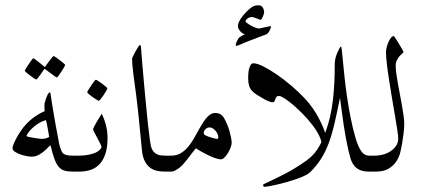

<svg xmlns="http://www.w3.org/2000/svg" viewBox="-20 -656 1608 734"><path d="M302.7 -30.8Q302.7 -24.9 302 -19.5Q301.3 -14.2 298.6 -9.8Q295.9 -5.4 290.5 -2.7Q285.2 0 275.9 0H257.8Q239.3 0 226.6 -3.7Q213.9 -7.3 204.6 -18.1Q195.3 -28.8 188 -48.6Q180.7 -68.4 172.9 -101.1Q165.5 -94.2 158 -86.7Q150.4 -79.1 141.6 -72.5Q132.8 -65.9 122.8 -61.5Q112.8 -57.1 100.1 -57.1Q94.2 -57.1 82 -59.3Q69.8 -61.5 57.9 -65.7Q45.9 -69.8 36.9 -75.9Q27.8 -82 27.8 -89.8Q27.8 -95.7 32.7 -107.2Q37.6 -118.7 44.9 -131.8Q52.2 -145 61.5 -158.2Q70.8 -171.4 79.6 -180.7Q95.7 -198.2 114.3 -210.9Q132.8 -223.6 150.9 -231Q150.4 -235.4 150.1 -240Q149.9 -244.6 149.9 -249Q149.9 -252.4 149.9 -255.6Q149.9 -258.8 150.9 -262.2Q155.3 -280.3 160.9 -291.7Q166.5 -303.2 171.9 -303.2Q172.4 -303.2 173.1 -297.9Q173.8 -292.5 175.3 -283Q176.8 -273.4 178.7 -260.7Q180.7 -248 183.1 -233.9Q186.5 -211.9 190.9 -188.5Q195.3 -165 199 -144.5Q202.6 -124 205.6 -109.6Q208.5 -95.2 210 -91.8Q212.9 -84 215.3 -78.4Q217.8 -72.8 222.4 -68.8Q227.1 -64.9 235.4 -63Q243.7 -61 257.8 -61H275.9Q285.2 -61 290.5 -58.3Q295.9 -55.7 298.6 -51.5Q301.3 -47.4 302 -42Q302.7 -36.6 302.7 -30.8ZM168 -132.8Q165.5 -146.5 162.6 -164.1Q159.7 -181.6 155.8 -196.8Q137.2 -191.4 123.3 -181.9Q109.4 -172.4 100.1 -162.8Q90.8 -153.3 85.9 -145.5Q81.1 -137.7 81.1 -136.2Q81.1 -134.8 89.1 -132.8Q97.2 -130.9 107.7 -129.2Q118.2 -127.4 127.9 -126.2Q137.7 -125 141.1 -125Q146.5 -125 154.5 -127Q162.6 -128.9 168 -132.8ZM229 -408.2Q229 -406.2 224.6 -398.4Q220.2 -390.6 214.6 -382.1Q209 -373.5 203.9 -366.7Q198.7 -359.9 196.8 -359.9Q195.8 -359.9 189.2 -364.5Q182.6 -369.1 174.8 -375Q166 -381.3 154.8 -390.1Q152.8 -392.1 151.4 -392.1Q149.9 -392.1 147.9 -390.1Q140.6 -379.4 134.8 -371.1Q129.4 -363.8 124.8 -357.9Q120.1 -352.1 118.7 -352.1Q117.2 -352.1 110.1 -356.7Q103 -361.3 95.2 -367.2Q87.4 -373 81.1 -378.4Q74.7 -383.8 74.7 -385.3Q74.7 -387.2 79.3 -394.8Q84 -402.3 89.8 -410.9Q95.7 -419.4 100.8 -426.3Q106 -433.1 106.9 -433.1Q109.4 -433.1 115.7 -428.2Q122.1 -423.3 128.9 -418Q137.2 -411.6 147 -403.3Q149.9 -400.4 151.4 -400.4Q152.8 -400.4 154.8 -404.3Q162.1 -414.6 168.5 -422.9Q173.8 -429.7 178.7 -435.8Q183.6 -441.9 184.6 -441.9Q186 -441.9 193.4 -437Q200.7 -432.1 208.5 -426Q216.3 -419.9 222.7 -414.6Q229 -409.2 229 -408.2Z M391.1 -128.9Q391.1 -91.8 382.6 -66.9Q374 -42 359.4 -27.1Q344.7 -12.2 325 -6.1Q305.2 0 282.2 0H264.2Q254.9 0 249.5 -2.7Q244.1 -5.4 241.5 -9.8Q238.8 -14.2 238 -19.5Q237.3 -24.9 237.3 -30.8Q237.3 -36.6 238 -42Q238.8 -47.4 241.5 -51.5Q244.1 -55.7 249.5 -58.3Q254.9 -61 264.2 -61H282.2Q303.2 -61 319.6 -64.5Q335.9 -67.9 347.2 -73.2Q357.4 -78.6 362.8 -84.7Q368.2 -90.8 368.2 -94.2Q368.2 -97.2 363 -107.2Q357.9 -117.2 352.1 -128.4Q346.2 -139.6 341.1 -149.2Q335.9 -158.7 335.9 -161.1Q335.9 -164.6 340.6 -173.6Q345.2 -182.6 351.1 -192.4Q356.9 -202.1 362.3 -210.7Q367.7 -219.2 369.1 -221.2Q380.4 -196.8 385.7 -174.6Q391.1 -152.3 391.1 -128.9ZM390.6 -318.4Q390.6 -316.4 386.2 -308.8Q381.8 -301.3 376.2 -292.7Q370.6 -284.2 365 -277.3Q359.4 -270.5 357.4 -270.5Q356.4 -270.5 349.4 -274.9Q342.3 -279.3 334.2 -284.9Q326.2 -290.5 319.8 -295.9Q313.5 -301.3 313.5 -303.2Q313.5 -305.2 318.1 -312.7Q322.8 -320.3 328.4 -328.9Q334 -337.4 339.4 -344.2Q344.7 -351.1 346.2 -351.1Q348.1 -351.1 355.5 -346.4Q362.8 -341.8 370.6 -335.9Q378.4 -330.1 384.5 -324.7Q390.6 -319.3 390.6 -318.4Z M655.8 -30.8Q655.8 -24.9 655 -19.5Q654.3 -14.2 651.6 -9.8Q648.9 -5.4 643.6 -2.7Q638.2 0 628.9 0H610.8Q594.7 0 579.8 -3.2Q564.9 -6.3 553 -15.6Q541 -24.9 533 -41Q524.9 -57.1 522.5 -83Q520.5 -102.5 518.1 -127.7Q515.6 -152.8 512.9 -180.7Q510.3 -208.5 507.1 -237.3Q503.9 -266.1 500.5 -293Q497.6 -315.4 494.6 -336.7Q491.7 -357.9 489.5 -376Q487.3 -394 486.1 -408.2Q484.9 -422.4 484.9 -431.2Q484.9 -433.6 489 -442.1Q493.2 -450.7 498.3 -460Q503.4 -469.2 508.3 -476.6Q513.2 -483.9 514.6 -483.9Q515.6 -483.9 517.3 -481.9Q519 -480 519 -474.1Q521 -446.8 524.2 -409.7Q527.3 -372.6 531 -332Q534.7 -291.5 538.6 -251Q542.5 -210.4 546.1 -176.8Q549.8 -143.1 553.2 -119.4Q556.6 -95.7 559.6 -88.9Q563.5 -79.6 569.3 -74Q575.2 -68.4 582 -65.4Q588.9 -62.5 596.2 -61.8Q603.5 -61 610.8 -61H628.9Q638.2 -61 643.6 -58.3Q648.9 -55.7 651.6 -51.5Q654.3 -47.4 655 -42Q655.8 -36.6 655.8 -30.8Z M865.7 -109.9Q865.7 -103.5 861.8 -92.8Q857.9 -82 851.8 -71.8Q845.7 -61.5 838.4 -54.2Q831.1 -46.9 824.7 -46.9Q816.9 -46.9 804.9 -50.8Q793 -54.7 779.5 -61Q766.1 -67.4 752.7 -74.7Q739.3 -82 728.5 -88.9Q719.7 -78.6 711.4 -67.4Q703.1 -56.2 695.1 -45.9Q687 -35.6 679 -26.9Q670.9 -18.1 662.6 -12.2Q654.8 -6.8 648.2 -3.4Q641.6 0 634.8 0H616.7Q607.4 0 602.1 -2.7Q596.7 -5.4 594 -9.8Q591.3 -14.2 590.6 -19.5Q589.8 -24.9 589.8 -30.8Q589.8 -36.6 590.6 -42Q591.3 -47.4 594 -51.5Q596.7 -55.7 602.1 -58.3Q607.4 -61 616.7 -61H634.8Q655.8 -61 671.4 -70.6Q687 -80.1 699.5 -95Q711.9 -109.9 722.2 -128.4Q732.4 -147 742.7 -165Q749.5 -176.8 756.1 -187.3Q762.7 -197.8 770 -206.1Q777.3 -214.4 785.2 -219.2Q793 -224.1 802.7 -224.1Q814 -224.1 822 -219.7Q830.1 -215.3 837.4 -203.1Q843.3 -192.9 848.6 -179.9Q854 -167 857.7 -153.8Q861.3 -140.6 863.5 -128.9Q865.7 -117.2 865.7 -109.9ZM814.5 -131.8Q814.5 -137.2 811.8 -143.6Q809.1 -149.9 804.4 -155.5Q799.8 -161.1 793.9 -165Q788.1 -168.9 781.7 -168.9Q772 -168.9 765.4 -162.1Q758.8 -155.3 758.8 -147Q758.8 -145.5 759.8 -143.6Q760.7 -141.6 764.6 -139.2Q769.5 -136.2 776.6 -133.8Q783.7 -131.3 790.5 -129.4Q797.4 -127.4 802.7 -126.2Q808.1 -125 809.6 -125Q814.5 -125 814.5 -131.8Z M1015.6 -553.7Q1015.6 -552.2 1014.4 -547.9Q1013.2 -543.5 1010.7 -538.8Q1008.3 -534.2 1004.6 -529.8Q1001 -525.4 996.6 -523.9Q993.7 -522.9 987.5 -520.8Q981.4 -518.6 973.1 -515.4Q964.8 -512.2 955.1 -508.3Q945.3 -504.4 935.5 -501Q911.6 -491.7 900.1 -486.3Q888.7 -481 884.8 -481Q880.9 -481 880.9 -484.9Q880.9 -486.8 882.3 -490.5Q883.8 -494.1 885.7 -498Q887.7 -502 889.6 -505.6Q891.6 -509.3 892.6 -510.7Q894 -512.2 897.2 -514.4Q900.4 -516.6 904.1 -518.8Q907.7 -521 911.1 -522.5Q914.6 -523.9 916.5 -524.9Q912.6 -525.9 908 -528.6Q903.3 -531.2 899.4 -535.4Q895.5 -539.6 892.6 -544.9Q889.6 -550.3 889.6 -557.1Q889.6 -563 892.6 -570.1Q895.5 -577.1 900.1 -584.2Q904.8 -591.3 910.4 -598.1Q916 -605 921.9 -610.8Q931.2 -620.1 938 -625.2Q944.8 -630.4 950 -632.6Q955.1 -634.8 959.5 -635.3Q963.9 -635.7 968.8 -635.7Q979.5 -635.7 984.6 -627.2Q989.7 -618.7 989.7 -608.9Q989.7 -606.4 988.3 -601.6Q986.8 -596.7 984.6 -591.8Q982.4 -586.9 980.2 -583.5Q978 -580.1 976.6 -580.1Q974.6 -580.1 970.7 -581.8Q966.8 -583.5 961.9 -585.4Q957 -587.4 951.7 -589.1Q946.3 -590.8 941.9 -590.8Q933.6 -590.8 926 -585Q918.5 -579.1 918.5 -573.7Q918.5 -572.3 923.8 -568.1Q929.2 -564 937.3 -559.3Q945.3 -554.7 954.3 -551Q963.4 -547.4 970.7 -546.9Q976.6 -548.3 983.4 -549.8Q990.2 -551.3 996.3 -552.5Q1002.4 -553.7 1006.8 -554.7Q1011.2 -555.7 1012.7 -556.2Q1013.7 -556.2 1014.6 -555.9Q1015.6 -555.7 1015.6 -553.7Z M1230.5 -121.1Q1230.5 -111.8 1225.1 -101.1Q1223.6 -98.1 1220.5 -95.9Q1217.3 -93.8 1214.8 -93.8Q1210 -93.8 1210 -101.1Q1210 -117.7 1199.7 -138.2Q1189.5 -158.7 1173.3 -179.4Q1157.2 -200.2 1137.9 -220Q1118.7 -239.7 1100.6 -255.1Q1082.5 -270.5 1067.9 -279.8Q1053.2 -289.1 1046.9 -289.1Q1039.6 -289.1 1036.9 -285.4Q1034.2 -281.7 1032.7 -277.1Q1031.2 -272.5 1029.3 -268.8Q1027.3 -265.1 1021 -265.1Q1015.6 -265.1 1005.4 -269.5Q995.1 -273.9 988.8 -277.8Q972.2 -287.1 960.7 -294.4Q949.2 -301.8 942.1 -310.1Q935.1 -318.4 931.9 -329.6Q928.7 -340.8 928.7 -357.9Q928.7 -363.3 929.2 -372.8Q929.7 -382.3 931.9 -391.4Q934.1 -400.4 938 -407.2Q941.9 -414.1 948.7 -414.1Q962.4 -414.1 986.1 -402.3Q1009.8 -390.6 1037.6 -371.6Q1065.4 -352.5 1093.8 -328.4Q1122.1 -304.2 1145 -279.8Q1162.6 -261.2 1175.8 -241.9Q1189 -222.7 1198.5 -204.6Q1208 -186.5 1214.6 -170.9Q1221.2 -155.3 1225.1 -143.6Q1227.5 -137.2 1229 -131.6Q1230.5 -126 1230.5 -121.1Z M1436.5 -30.8Q1436.5 -24.9 1435.8 -19.5Q1435.1 -14.2 1432.4 -9.8Q1429.7 -5.4 1424.3 -2.7Q1418.9 0 1409.7 0H1391.6Q1368.7 0 1354.7 -6.6Q1340.8 -13.2 1332.5 -24.7Q1324.2 -36.1 1319.8 -51Q1315.4 -65.9 1311.5 -83Q1307.1 -102.1 1302.7 -125.5Q1298.3 -148.9 1294.4 -174.8Q1290.5 -200.7 1286.9 -228Q1283.2 -255.4 1279.8 -282.2Q1268.6 -226.1 1258.8 -184.1Q1249 -142.1 1236.8 -109.1Q1224.6 -76.2 1207.8 -49.6Q1190.9 -22.9 1166 2Q1159.7 8.3 1145.8 15.1Q1131.8 22 1114.3 28.1Q1096.7 34.2 1077.1 39.8Q1057.6 45.4 1040.3 49.3Q1022.9 53.2 1009.5 55.7Q996.1 58.1 990.7 58.1Q988.3 58.1 987.1 55.7Q985.8 53.2 985.8 49.8Q985.8 48.8 997.6 43.5Q1009.3 38.1 1027.6 29.3Q1045.9 20.5 1068.8 8.8Q1091.8 -2.9 1113.8 -17.1Q1137.2 -31.7 1153.6 -43.7Q1169.9 -55.7 1181.9 -69.8Q1193.8 -84 1203.6 -102.5Q1213.4 -121.1 1223.6 -148.9Q1234.4 -178.2 1241.5 -208.5Q1248.5 -238.8 1252.4 -271Q1256.3 -303.2 1258.1 -338.6Q1259.8 -374 1259.8 -414.1Q1259.8 -423.3 1262.7 -434.6Q1265.6 -445.8 1269.8 -455.3Q1273.9 -464.8 1277.8 -471.4Q1281.7 -478 1283.7 -478Q1285.2 -478 1286.9 -462.9Q1288.6 -447.8 1291 -421.9Q1293.5 -396 1297.1 -361.3Q1300.8 -326.7 1306.4 -287.8Q1312 -249 1320.1 -207.8Q1328.1 -166.5 1339.4 -127.9Q1347.7 -98.6 1359.9 -79.8Q1372.1 -61 1391.6 -61H1409.7Q1418.9 -61 1424.3 -58.3Q1429.7 -55.7 1432.4 -51.5Q1435.1 -47.4 1435.8 -42Q1436.5 -36.6 1436.5 -30.8Z M1525.4 -181.2Q1525.4 -173.8 1524.7 -164.3Q1523.9 -154.8 1522.7 -145Q1521.5 -135.3 1520 -126Q1518.6 -116.7 1517.6 -109.4Q1515.1 -95.2 1511 -76.4Q1506.8 -57.6 1496.3 -40.8Q1485.8 -23.9 1467 -12Q1448.2 0 1416 0H1397.9Q1388.7 0 1383.3 -2.7Q1377.9 -5.4 1375.2 -9.8Q1372.6 -14.2 1371.8 -19.5Q1371.1 -24.9 1371.1 -30.8Q1371.1 -36.6 1371.8 -42Q1372.6 -47.4 1375.2 -51.5Q1377.9 -55.7 1383.3 -58.3Q1388.7 -61 1397.9 -61H1416Q1429.2 -61 1444.6 -65.2Q1460 -69.3 1472.7 -77.6Q1485.4 -85.9 1493.9 -98.1Q1502.4 -110.4 1502.4 -126Q1502.4 -135.3 1499 -158.4Q1495.6 -181.6 1490.2 -212.4Q1484.9 -243.2 1479 -278.6Q1473.1 -314 1467.8 -347.7Q1462.4 -381.3 1459 -410.4Q1455.6 -439.5 1455.6 -458Q1455.6 -465.3 1458.3 -475.6Q1460.9 -485.8 1465.1 -495.4Q1469.2 -504.9 1474.6 -511.5Q1480 -518.1 1485.8 -518.1Q1486.3 -518.1 1492.4 -509Q1498.5 -500 1505.1 -488.8Q1511.7 -477.5 1517.3 -467.8Q1522.9 -458 1522.9 -457Q1522.9 -456.1 1518.3 -452.1Q1513.7 -448.2 1507.8 -441.7Q1502 -435.1 1497.3 -425.8Q1492.7 -416.5 1492.7 -404.8Q1492.7 -391.6 1495.1 -374Q1497.6 -356.4 1501.2 -336.2Q1504.9 -315.9 1509 -294.2Q1513.2 -272.5 1516.8 -252Q1520.5 -231.4 1522.9 -213.1Q1525.4 -194.8 1525.4 -181.2Z"/></svg>

Font: Scheherazade
Style: Regular
Weight: 400
Designer: SIL International
Foundry: SIL International
Version: Version 2.100 (build 932/914)